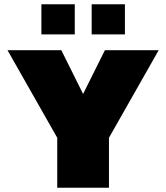

<svg xmlns="http://www.w3.org/2000/svg" viewBox="-20 -879 778 899"><path d="M173.8 -717.8V-858.9H330.1V-717.8ZM409.2 -717.8V-858.9H564.9V-717.8ZM248 0V-233.9L15.1 -644H267.1L369.1 -439L471.2 -644H723.1L490.2 -233.9V0Z"/></svg>

Font: Kanit Black
Style: Regular
Weight: 900
Designer: Katatrad Team
Foundry: CadsonDemak
Version: Version 1.000;PS 001.000;hotconv 1.0.88;makeotf.lib2.5.64775